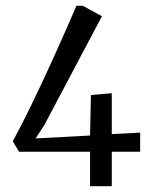

<svg xmlns="http://www.w3.org/2000/svg" viewBox="-20 -524 520 663"><path d="M46 0 24 -36Q110 -194 244 -504H266L332 -468L133 -92L103 -46L291 -56L294 -196L366 -202V-61L464 -66V0H366V119H291V0Z"/></svg>

Font: Aikya Medium
Style: Regular
Weight: 500
Designer: Neelakash Kshetrimayum (Latin subset based on Merriweather by Eben Sorkin)
Foundry: Brand New Type
Version: Version 1.00 b005